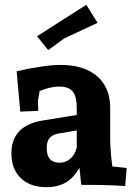

<svg xmlns="http://www.w3.org/2000/svg" viewBox="-20 -775 563 805"><path d="M174.8 9.8Q106.9 9.8 67.4 -28.1Q27.8 -65.9 27.8 -131.8Q27.8 -249 160.2 -270L301.8 -293V-321.8Q301.8 -370.6 284.9 -391.4Q268.1 -412.1 227.1 -412.1Q209 -412.1 186 -406.5Q163.1 -400.9 146 -393.1L139.2 -353L140.1 -310.1L64.9 -307.1L49.8 -476.1Q95.7 -487.3 147.9 -495.1Q200.2 -502.9 232.9 -502.9Q332 -502.9 387 -455.6Q441.9 -408.2 441.9 -323.2V-192.9Q441.9 -162.1 445.6 -125Q449.2 -87.9 451.2 -77.1L511.2 -70.8L504.9 4.9Q495.1 3.9 450 2Q404.8 0 320.8 0L313 -71.8Q290 -29.8 256.1 -10Q222.2 9.8 174.8 9.8ZM175.8 -153.8Q175.8 -92.8 230 -92.8Q255.9 -92.8 275.4 -109.9Q294.9 -127 301.8 -157.2V-228L228 -215.8Q200.2 -210.9 188 -196.5Q175.8 -182.1 175.8 -153.8ZM249 -613.8 182.1 -564.9 135.3 -623 341.8 -754.9 389.2 -679.2Q370.1 -669.9 324 -648.9Q277.8 -627.9 249 -613.8Z"/></svg>

Font: Sura
Style: Bold
Weight: 700
Designer: Carolina Giovagnoli
Foundry: Huerta Tipografica
Version: Version 1.002;PS 001.002;hotconv 1.0.70;makeotf.lib2.5.58329